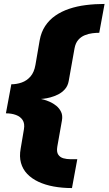

<svg xmlns="http://www.w3.org/2000/svg" viewBox="-20 -741 551 975"><path d="M345.5 214 372.5 67.5Q357.5 67.5 338.2 67.5Q319 67.5 302 62.8Q285 58 275.8 44.2Q266.5 30.5 271 3.5L294.5 -129Q299 -154.5 290.2 -172.8Q281.5 -191 265.8 -203.8Q250 -216.5 232.8 -224Q215.5 -231.5 203 -234.8Q190.5 -238 188 -238.5Q190 -238.5 203.5 -240Q217 -241.5 236 -246.5Q255 -251.5 274.8 -261.2Q294.5 -271 309.5 -287.8Q324.5 -304.5 329 -330L358.5 -495.5Q363.5 -522.5 377.5 -538.5Q391.5 -554.5 410.8 -562.2Q430 -570 449.2 -572.2Q468.5 -574.5 484 -574.5L511 -721Q462 -721 416.2 -715.2Q370.5 -709.5 331.2 -696.2Q292 -683 261 -661.5Q230 -640 209.5 -609Q189 -578 181.5 -536.5L160 -411.5Q153.5 -374 134.8 -352.5Q116 -331 90.2 -322Q64.5 -313 37.5 -313L10 -165.5Q38.5 -165.5 61 -157.2Q83.5 -149 95 -131.2Q106.5 -113.5 101.5 -84.5L85 13.5Q77.5 54 86.5 86.2Q95.5 118.5 118.2 142.2Q141 166 175 182Q209 198 252.2 206Q295.5 214 345.5 214Z"/></svg>

Font: Anybody UltraCondensed Thin Black
Style: Italic
Weight: 900
Italic angle: -10°
Version: Version 1.111